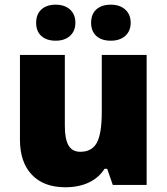

<svg xmlns="http://www.w3.org/2000/svg" viewBox="-20 -787 710 817"><path d="M156 -746.6Q178.2 -767.1 216.8 -767.1Q255.4 -767.1 278.1 -746.3Q300.8 -725.6 300.8 -690.4Q300.8 -655.3 278.1 -634.5Q255.4 -613.8 216.8 -613.8Q178.2 -613.8 156 -633.8Q133.8 -653.8 133.8 -689.9Q133.8 -726.1 156 -746.6ZM367.7 -690.4Q367.7 -726.6 389.9 -746.8Q412.1 -767.1 451.2 -767.1Q490.2 -767.1 513.2 -746.1Q536.1 -725.1 536.1 -690.2Q536.1 -655.3 513.2 -634.5Q490.2 -613.8 451.2 -613.8Q412.1 -613.8 389.9 -634Q367.7 -654.3 367.7 -690.4ZM257.8 9.8Q166 9.8 115.5 -43.5Q64.9 -96.7 64.9 -192.9V-553.2H255.9V-251Q255.9 -195.8 271.5 -168.5Q287.1 -141.1 321.8 -141.1Q371.1 -141.1 392.1 -179.7Q413.1 -218.3 413.1 -311V-553.2H604V0H460L436 -68.8H424.8Q400.9 -30.8 358.2 -10.5Q315.4 9.8 257.8 9.8Z"/></svg>

Font: Open Sans Hebrew Extra Bold
Style: Regular
Weight: 800
Foundry: Ascender Corporation, Yanek Iontef
Version: Version 2.001;PS 002.001;hotconv 1.0.70;makeotf.lib2.5.58329